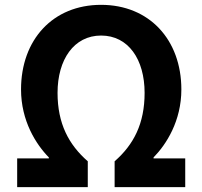

<svg xmlns="http://www.w3.org/2000/svg" viewBox="-20 -774 837 794"><path d="M51 0H343V-107C264 -176 218 -263 218 -390C218 -528 286 -627 398 -627C511 -627 578 -528 578 -390C578 -263 533 -176 454 -107V0H746V-119H615V-123C668 -177 730 -274 730 -404C730 -610 597 -754 398 -754C199 -754 67 -610 67 -404C67 -274 129 -177 182 -123V-119H51Z"/></svg>

Font: DAIFUKU Sans JP
Style: Bold
Weight: 700
Designer: Original font ‘Source Han Sans JP’ : Ryoko NISHIZUKA  (kana, bopomofo & ideographs); Paul D. Hunt (Latin, Greek & Cyrill
Foundry: Daifuku
Version: Version 1.001